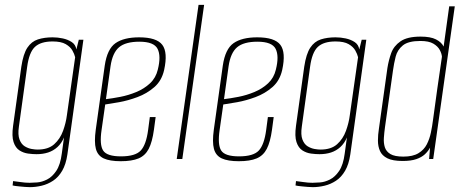

<svg xmlns="http://www.w3.org/2000/svg" viewBox="-20 -656 1906 792"><path d="M103 116Q94 116 82.5 115Q71 114 60.5 113Q50 112 42.5 111Q35 110 32 109L34 91Q45 92 64.5 95Q84 98 102 98Q114 98 133.5 96.5Q153 95 174 84.5Q195 74 212 49Q229 24 235 -23L244 -89Q234 -65 217 -49.5Q200 -34 178.5 -27Q157 -20 131 -20Q115 -20 96 -22.5Q77 -25 60.5 -35.5Q44 -46 36 -70Q28 -94 34 -137L68 -381Q76 -434 93 -459.5Q110 -485 136.5 -493.5Q163 -502 197 -502Q218 -502 239 -497.5Q260 -493 276 -482.5Q292 -472 295 -452L305 -492H324L258 -19Q252 22 236.5 48.5Q221 75 199 89.5Q177 104 152 110Q127 116 103 116ZM135 -39Q179 -39 203.5 -61Q228 -83 240 -116Q252 -149 256 -181L290 -420Q287 -433 278.5 -448Q270 -463 251 -474Q232 -485 197 -485Q148 -485 124 -462.5Q100 -440 92 -380L58 -134Q53 -100 60.5 -80.5Q68 -61 82 -52.5Q96 -44 110.5 -41.5Q125 -39 135 -39Z M478 9Q433 9 408 -2.5Q383 -14 375.5 -42Q368 -70 375 -121L412 -385Q422 -454 456.5 -478Q491 -502 554 -502Q626 -502 649.5 -471Q673 -440 657 -367Q647 -323 616.5 -296.5Q586 -270 547 -255.5Q508 -241 471.5 -234.5Q435 -228 414 -225L399 -120Q390 -59 405.5 -35Q421 -11 479 -11Q538 -11 560.5 -35Q583 -59 591 -120L598 -173H622L615 -121Q608 -70 593.5 -42Q579 -14 551.5 -2.5Q524 9 478 9ZM417 -247Q443 -250 476.5 -256.5Q510 -263 542.5 -276.5Q575 -290 599 -312.5Q623 -335 631 -369Q645 -425 630 -454.5Q615 -484 555 -484Q498 -484 471 -461Q444 -438 436 -383Z M709 0 799 -636H822L732 0Z M965 9Q920 9 895 -2.5Q870 -14 862.5 -42Q855 -70 862 -121L899 -385Q909 -454 943.5 -478Q978 -502 1041 -502Q1113 -502 1136.5 -471Q1160 -440 1144 -367Q1134 -323 1103.5 -296.5Q1073 -270 1034 -255.5Q995 -241 958.5 -234.5Q922 -228 901 -225L886 -120Q877 -59 892.5 -35Q908 -11 966 -11Q1025 -11 1047.5 -35Q1070 -59 1078 -120L1085 -173H1109L1102 -121Q1095 -70 1080.5 -42Q1066 -14 1038.5 -2.5Q1011 9 965 9ZM904 -247Q930 -250 963.5 -256.5Q997 -263 1029.5 -276.5Q1062 -290 1086 -312.5Q1110 -335 1118 -369Q1132 -425 1117 -454.5Q1102 -484 1042 -484Q985 -484 958 -461Q931 -438 923 -383Z M1270 116Q1261 116 1249.5 115Q1238 114 1227.5 113Q1217 112 1209.5 111Q1202 110 1199 109L1201 91Q1212 92 1231.5 95Q1251 98 1269 98Q1281 98 1300.5 96.5Q1320 95 1341 84.5Q1362 74 1379 49Q1396 24 1402 -23L1411 -89Q1401 -65 1384 -49.5Q1367 -34 1345.5 -27Q1324 -20 1298 -20Q1282 -20 1263 -22.5Q1244 -25 1227.5 -35.5Q1211 -46 1203 -70Q1195 -94 1201 -137L1235 -381Q1243 -434 1260 -459.5Q1277 -485 1303.5 -493.5Q1330 -502 1364 -502Q1385 -502 1406 -497.5Q1427 -493 1443 -482.5Q1459 -472 1462 -452L1472 -492H1491L1425 -19Q1419 22 1403.5 48.5Q1388 75 1366 89.5Q1344 104 1319 110Q1294 116 1270 116ZM1302 -39Q1346 -39 1370.5 -61Q1395 -83 1407 -116Q1419 -149 1423 -181L1457 -420Q1454 -433 1445.5 -448Q1437 -463 1418 -474Q1399 -485 1364 -485Q1315 -485 1291 -462.5Q1267 -440 1259 -380L1225 -134Q1220 -100 1227.5 -80.5Q1235 -61 1249 -52.5Q1263 -44 1277.5 -41.5Q1292 -39 1302 -39Z M1641 8Q1600 8 1578 -3Q1556 -14 1547.5 -33Q1539 -52 1539 -76Q1539 -100 1543 -125L1578 -375Q1583 -407 1593.5 -436.5Q1604 -466 1632 -485.5Q1660 -505 1715 -505Q1756 -505 1778.5 -493.5Q1801 -482 1810 -464L1833 -630H1856L1767 0H1750L1754 -47Q1746 -32 1732.5 -19.5Q1719 -7 1697 0.5Q1675 8 1641 8ZM1644 -10Q1683 -10 1706 -24Q1729 -38 1740.5 -60.5Q1752 -83 1757.5 -109.5Q1763 -136 1766 -160Q1775 -226 1784 -291Q1793 -356 1803 -422Q1802 -435 1794 -450Q1786 -465 1767.5 -476Q1749 -487 1714 -487Q1664 -487 1641.5 -468.5Q1619 -450 1612 -422Q1605 -394 1601 -365L1568 -131Q1565 -109 1563.5 -87.5Q1562 -66 1567.5 -48.5Q1573 -31 1590.5 -20.5Q1608 -10 1644 -10Z"/></svg>

Font: Alumni Sans Thin
Style: Italic
Weight: 100
Italic angle: -8°
Designer: Robert E. Leuschke
Foundry: Robert E. Leuschke
Version: Version 1.016